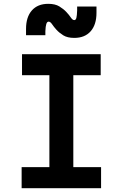

<svg xmlns="http://www.w3.org/2000/svg" viewBox="-20 -983 640 1003"><path d="M93 0H508V-110H363V-590H506V-700H95V-590H238V-110H93ZM116 -799H217V-820Q218 -846 222 -858Q226 -870 234 -870Q243 -870 252 -856.5Q261 -843 275 -827.5Q289 -812 310.5 -798.5Q332 -785 368 -785Q423 -785 453.5 -819.5Q484 -854 484 -916V-949H383V-928Q382 -901 379 -889.5Q376 -878 368 -878Q359 -878 350 -891.5Q341 -905 326.5 -920.5Q312 -936 290 -949.5Q268 -963 232 -963Q177 -963 146.5 -928.5Q116 -894 116 -832Z"/></svg>

Font: CommitMonoV142 ExtLt
Style: Regular
Weight: 200
Monospace: yes
Designer: Eigil Nikolajsen
Foundry: Eigil Nikolajsen
Version: Version 1.142